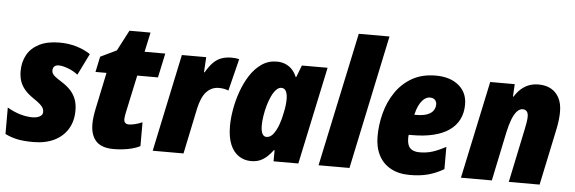

<svg xmlns="http://www.w3.org/2000/svg" viewBox="-49 -917 3248 1085"><g transform="rotate(5 1575.0 -375.0)"><path d="M166.5 9.8Q112.3 9.8 75.2 2Q38.1 -5.9 6.8 -22V-171.9Q44.4 -149.9 80.8 -139.4Q117.2 -128.9 149.9 -128.9Q162.6 -128.9 176 -132.1Q189.5 -135.3 198.7 -143.1Q208 -150.9 208 -164.6Q208 -174.8 203.9 -184.3Q199.7 -193.8 186.3 -206.3Q172.9 -218.8 145 -237.3Q113.3 -258.8 94.7 -281.7Q76.2 -304.7 68.6 -329.6Q61 -354.5 61 -383.8Q61 -435.5 83.5 -476.1Q106 -516.6 151.9 -539.8Q197.8 -563 267.1 -563Q317.9 -563 362.3 -549.8Q406.7 -536.6 442.4 -513.2L382.3 -391.1Q356.4 -411.1 325.4 -422.6Q294.4 -434.1 272.9 -434.1Q257.3 -434.1 248.5 -426Q239.7 -418 239.7 -401.9Q239.7 -392.6 244.4 -384.5Q249 -376.5 261.5 -366.9Q273.9 -357.4 296.9 -342.8Q327.6 -323.7 347.9 -301.8Q368.2 -279.8 378.7 -252.2Q389.2 -224.6 389.2 -187.5Q389.2 -127.9 362.3 -83.5Q335.4 -39.1 285.6 -14.6Q235.8 9.8 166.5 9.8Z M623 9.8Q554.2 9.8 522.7 -24.2Q491.2 -58.1 491.2 -121.1Q491.2 -140.1 494.1 -163.6Q497.1 -187 502.4 -210.9L545.4 -415.5H482.9L501.5 -503.4L592.8 -547.4L653.8 -664.1H773.4L749.5 -553.2H866.7L837.4 -415.5H719.7L674.3 -204.1Q672.4 -193.8 670.4 -183.1Q668.5 -172.4 668.5 -165.5Q668.5 -149.9 675.8 -143.1Q683.1 -136.2 697.3 -136.2Q710.4 -136.2 731 -141.1Q751.5 -146 772.5 -155.3V-20Q743.2 -4.9 703.4 2.4Q663.6 9.8 623 9.8Z M843.8 0 960.9 -553.2H1099.1L1093.8 -467.3H1097.7Q1118.2 -502.9 1139.2 -523.9Q1160.2 -544.9 1185.5 -554Q1210.9 -563 1243.7 -563Q1253.9 -563 1264.9 -561.8Q1275.9 -560.5 1285.6 -557.6L1240.2 -376Q1229.5 -380.9 1215.6 -383.5Q1201.7 -386.2 1186 -386.2Q1164.6 -386.2 1146.7 -378.2Q1128.9 -370.1 1114.7 -354.5Q1100.6 -338.9 1090.3 -315.2Q1080.1 -291.5 1073.2 -260.7L1018.6 0Z M1402.3 9.8Q1363.8 9.8 1332.8 -10.5Q1301.8 -30.8 1284.2 -72.3Q1266.6 -113.8 1266.6 -178.7Q1266.6 -220.2 1275.4 -271.2Q1284.2 -322.3 1302.2 -373.5Q1320.3 -424.8 1347.9 -467.8Q1375.5 -510.7 1413.3 -536.9Q1451.2 -563 1499 -563Q1525.4 -563 1546.6 -554.4Q1567.9 -545.9 1584.5 -529.1Q1601.1 -512.2 1612.3 -485.8H1615.7L1641.6 -553.2H1787.6L1669.9 0H1529.3L1529.8 -63H1525.9Q1510.3 -42 1492.7 -25.6Q1475.1 -9.3 1453.4 0.2Q1431.6 9.8 1402.3 9.8ZM1477.5 -133.8Q1499 -133.8 1515.6 -155.3Q1532.2 -176.8 1543.9 -208.7Q1555.7 -240.7 1561.5 -272.5Q1568.4 -303.2 1570.3 -322Q1572.3 -340.8 1572.3 -355.5Q1572.3 -385.3 1563.7 -401.4Q1555.2 -417.5 1537.6 -417.5Q1522 -417.5 1508.1 -402.8Q1494.1 -388.2 1482.7 -363.8Q1471.2 -339.4 1462.9 -310.1Q1454.6 -280.8 1450 -251.2Q1445.3 -221.7 1445.3 -196.8Q1445.3 -166 1453.4 -149.9Q1461.4 -133.8 1477.5 -133.8Z M1784.7 0 1946.3 -759.8H2120.6L1960 0Z M2302.7 9.8Q2239.7 9.8 2194.8 -14.6Q2149.9 -39.1 2126.2 -84.5Q2102.5 -129.9 2102.5 -192.4Q2102.5 -258.8 2119.9 -324.5Q2137.2 -390.1 2173.8 -444.1Q2210.4 -498 2266.8 -530.3Q2323.2 -562.5 2400.9 -562.5Q2482.4 -562.5 2531 -522.2Q2579.6 -481.9 2579.6 -414.1Q2579.6 -366.2 2561 -329.1Q2542.5 -292 2506.3 -266.8Q2470.2 -241.7 2417.7 -228.8Q2365.2 -215.8 2296.9 -215.8H2277.3Q2276.4 -210.4 2276.1 -205.3Q2275.9 -200.2 2275.9 -195.8Q2275.9 -156.7 2293.7 -139.6Q2311.5 -122.6 2346.7 -122.6Q2385.7 -122.6 2419.2 -133.1Q2452.6 -143.6 2495.1 -166.5V-40Q2450.7 -14.2 2405.8 -2.2Q2360.8 9.8 2302.7 9.8ZM2298.8 -331.5H2307.1Q2349.6 -331.5 2373.5 -341.3Q2397.5 -351.1 2407.2 -366.9Q2417 -382.8 2417 -400.4Q2417 -416 2407 -426Q2397 -436 2378.9 -436Q2360.8 -436 2345 -422.6Q2329.1 -409.2 2317.4 -385.5Q2305.7 -361.8 2298.8 -331.5Z M2592.3 0 2710 -553.2H2849.1L2845.2 -482.4H2848.6Q2865.7 -509.8 2886.2 -527.6Q2906.7 -545.4 2930.9 -554.2Q2955.1 -563 2984.4 -563Q3025.4 -563 3054.9 -546.4Q3084.5 -529.8 3101.1 -498Q3117.7 -466.3 3117.7 -419.4Q3117.7 -398.4 3115 -374.3Q3112.3 -350.1 3106.9 -323.7L3038.6 0H2863.8L2927.7 -305.2Q2931.6 -322.3 2934.8 -342.3Q2938 -362.3 2938 -377.4Q2938 -396.5 2929.7 -406.2Q2921.4 -416 2906.7 -416Q2889.2 -416 2874 -399.4Q2858.9 -382.8 2846.9 -351.8Q2835 -320.8 2825.7 -277.8L2767.6 0Z"/></g></svg>

Font: Open Sans SemiCondensed ExtraBold
Style: Italic
Weight: 800
Width: 4
Italic angle: -12°
Designer: Monotype Design Team
Foundry: Monotype Imaging Inc.
Version: Version 3.003